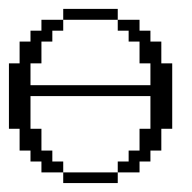

<svg xmlns="http://www.w3.org/2000/svg" viewBox="-20 -410 430 430"><path d="M121.6 0V-23.9H243.7V0ZM72.8 -23.9V-48.3H48.3V-72.8H23.9V-121.6H0V-268.1H23.9V-316.9H48.3V-341.3H72.8V-365.7H121.6V-341.3H97.2V-316.9H72.8V-268.1H48.3V-219.2H316.9V-268.1H292.5V-316.9H268.1V-341.3H243.7V-365.7H292.5V-341.3H316.9V-316.9H341.3V-268.1H365.7V-121.6H341.3V-72.8H316.9V-48.3H292.5V-23.9H243.7V-48.3H268.1V-72.8H292.5V-121.6H316.9V-194.8H48.3V-121.6H72.8V-72.8H97.2V-48.3H121.6V-23.9ZM121.6 -365.7V-390.1H243.7V-365.7Z"/></svg>

Font: FS Mondwest Regular
Style: Regular
Weight: 400
Designer: NZWStudios2024
Foundry: https://fontstruct.com
Version: Version 1.0